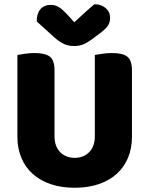

<svg xmlns="http://www.w3.org/2000/svg" viewBox="-20 -867 704 905"><path d="M332 18Q269 18 219 1Q169 -16 134 -47.5Q99 -79 80.5 -123.5Q62 -168 62 -222V-608Q74 -610 97 -613.5Q120 -617 143 -617Q193 -617 215 -600Q237 -583 237 -534V-225Q237 -177 263.5 -150Q290 -123 332 -123Q374 -123 400.5 -150Q427 -177 427 -225V-608Q439 -610 462 -613.5Q485 -617 508 -617Q558 -617 580 -600Q602 -583 602 -534V-222Q602 -168 583.5 -123.5Q565 -79 530 -47.5Q495 -16 445 1Q395 18 332 18ZM330 -762Q355 -785 379 -807Q403 -829 425 -847Q457 -847 478 -829Q499 -811 499 -783Q499 -762 489 -746.5Q479 -731 451 -710L423 -689Q394 -667 374 -658.5Q354 -650 330 -650Q300 -650 278 -661.5Q256 -673 236 -691L153 -766Q153 -803 170.5 -823.5Q188 -844 220 -844Q240 -844 257.5 -833.5Q275 -823 303 -792Z"/></svg>

Font: Baloo 2 ExtraBold
Style: Regular
Weight: 800
Designer: Sarang Kulkarni and Ek Type
Foundry: Ek Type
Version: Version 1.640;hotconv 1.0.111;makeotfexe 2.5.65597; ttfautoh